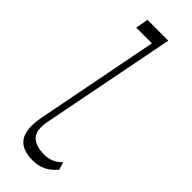

<svg xmlns="http://www.w3.org/2000/svg" viewBox="-258 -797 829 829"><g transform="rotate(45 156.5 -382.0)"><path d="M160 8Q91 8 66 -31Q41 -70 56 -149L166 -714H70L81 -772H208L88 -159Q75 -95 100 -70Q125 -45 177 -45Q200 -45 220.5 -53.5Q241 -62 258 -80L269 -45Q245 -17 218.5 -4.5Q192 8 160 8Z"/></g></svg>

Font: Savate ExtraLight
Style: Italic
Weight: 200
Italic angle: -11°
Designer: Max Esnée
Foundry: Plomb Type
Version: Version 2.000